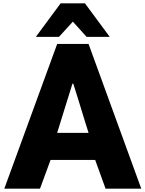

<svg xmlns="http://www.w3.org/2000/svg" viewBox="-20 -1078 880 1162"><path d="M421 -947 504 -855H644L494 -1058H347L197 -855H337ZM556 -110 619 64H835L516 -812H326L6 64H222L286 -110ZM516 -274H326C330 -286 347 -342 347 -342C368 -410 399 -511 417 -567C418 -571 420 -573 421 -573C422 -573 424 -571 425 -567C443 -512 473 -412 494 -344C494 -344 512 -287 516 -274Z"/></svg>

Font: LINE Seed JP_OTF ExtraBold
Style: Regular
Weight: 800
Designer: LY Corporation & Fontrix & Fontworks
Version: Version 1.013